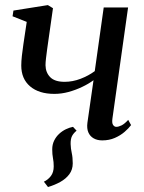

<svg xmlns="http://www.w3.org/2000/svg" viewBox="-20 -554 578 772"><path d="M273.5 -44 288 -28.5Q276.5 -19.5 270 -7.8Q263.5 4 264 25.5Q264.5 43.5 268.5 61.2Q272.5 79 272.5 103Q272.5 128 258.8 146.5Q245 165 222.5 177.5Q200 190 173 198L156.5 176.5Q173.5 168.5 184.8 153.5Q196 138.5 196 115Q196 97 193 82Q190 67 190 46.5Q190 27 197.8 11.2Q205.5 -4.5 218 -16Q230.5 -27.5 245.2 -34.5Q260 -41.5 273.5 -44ZM193 -521 174 -387.5Q172 -374 169.5 -355.5Q167 -337 165 -320Q163 -303 163 -291.5Q163.5 -262.5 181.8 -243.8Q200 -225 240 -225Q272 -225 304 -237.2Q336 -249.5 361 -268L397 -524H495L432 -77Q429.5 -59 434.8 -51.5Q440 -44 447.5 -44Q457 -44 469 -50Q481 -56 495.5 -72L507 -51Q497.5 -38 481 -23.8Q464.5 -9.5 441.8 0.5Q419 10.5 391 10.5Q371 10.5 356.5 2.2Q342 -6 335.2 -21.8Q328.5 -37.5 331.5 -60.5L356 -231.5Q336.5 -217 310.2 -204.5Q284 -192 255.5 -184.2Q227 -176.5 198.5 -176.5Q136.5 -176.5 101 -206.8Q65.5 -237 65.5 -290.5Q65.5 -307 68 -330Q70.5 -353 74 -375.8Q77.5 -398.5 80 -416L87.5 -466L30.5 -488.5L34 -511.5L172.5 -533.5Z"/></svg>

Font: Merriweather 96pt
Style: Italic
Weight: 400
Italic angle: -7.8°
Version: Version 2.101